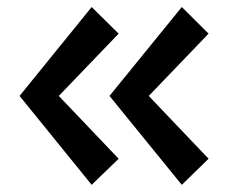

<svg xmlns="http://www.w3.org/2000/svg" viewBox="-20 -555 644 542"><path d="M314.9 -460 146 -284.2 314.9 -106.9 238.8 -33.2 35.2 -284.2 238.8 -535.2ZM568.8 -460 399.9 -284.2 568.8 -106.9 493.2 -33.2 289.1 -284.2 493.2 -535.2Z"/></svg>

Font: Neutral Grotesk
Style: Regular
Weight: 400
Designer: Nawras Khrais
Foundry: Nawras Khrais
Version: Version 1.000;PS 001.000;hotconv 1.0.88;makeotf.lib2.5.64775